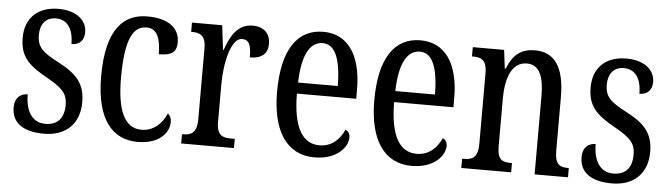

<svg xmlns="http://www.w3.org/2000/svg" viewBox="-40 -692 2960 848"><g transform="rotate(5 1439.5 -268.0)"><path d="M173 10C272 10 330 -49 330 -143C330 -227 290 -268 209 -310C139 -347 113 -368 113 -423C113 -470 137 -502 182 -502C231 -502 260 -465 260 -395C296 -395 316 -417 316 -452C316 -502 274 -545 189 -545C102 -545 43 -495 43 -405C43 -321 80 -285 170 -235C236 -198 258 -174 258 -125C258 -67 231 -34 175 -34C115 -34 87 -86 87 -157C58 -157 30 -140 30 -94C30 -24 84 10 173 10Z M588 10C689 10 727 -47 727 -89C727 -108 721 -119 711 -127C693 -84 657 -45 600 -45C525 -45 491 -123 491 -266C491 -445 528 -497 585 -497C635 -497 648 -446 648 -384C704 -384 727 -398 727 -444C727 -509 674 -546 584 -546C482 -546 403 -479 403 -265C403 -70 479 10 588 10Z M781 0H1015V-41H996C962 -41 935 -49 935 -108V-276C935 -370 960 -483 1009 -483C1040 -483 1050 -460 1050 -405C1105 -405 1129 -431 1129 -471C1129 -516 1103 -546 1050 -546C985 -546 954 -492 932 -428H929L916 -536H782V-495H785C820 -495 847 -486 847 -427V-113C847 -50 819 -41 784 -41H781Z M1372 10C1474 10 1519 -50 1519 -91C1519 -109 1510 -119 1499 -124C1480 -81 1445 -45 1390 -45C1314 -45 1272 -114 1271 -264H1534V-304C1534 -462 1470 -546 1364 -546C1249 -546 1183 -452 1183 -264C1183 -90 1250 10 1372 10ZM1448 -313H1272C1275 -430 1306 -496 1366 -496C1425 -496 1447 -422 1448 -313Z M1803 10C1905 10 1950 -50 1950 -91C1950 -109 1941 -119 1930 -124C1911 -81 1876 -45 1821 -45C1745 -45 1703 -114 1702 -264H1965V-304C1965 -462 1901 -546 1795 -546C1680 -546 1614 -452 1614 -264C1614 -90 1681 10 1803 10ZM1879 -313H1703C1706 -430 1737 -496 1797 -496C1856 -496 1878 -422 1879 -313Z M2023 0H2244V-41H2239C2204 -41 2179 -48 2179 -108V-321C2179 -405 2201 -485 2272 -485C2328 -485 2348 -432 2348 -347V0H2496V-41H2492C2457 -41 2434 -50 2434 -113V-349C2434 -486 2387 -546 2303 -546C2245 -546 2207 -522 2180 -454H2176L2166 -536H2027V-495H2032C2066 -495 2093 -486 2093 -427V-113C2093 -50 2066 -41 2030 -41H2023Z M2691 10C2790 10 2848 -49 2848 -143C2848 -227 2808 -268 2727 -310C2657 -347 2631 -368 2631 -423C2631 -470 2655 -502 2700 -502C2749 -502 2778 -465 2778 -395C2814 -395 2834 -417 2834 -452C2834 -502 2792 -545 2707 -545C2620 -545 2561 -495 2561 -405C2561 -321 2598 -285 2688 -235C2754 -198 2776 -174 2776 -125C2776 -67 2749 -34 2693 -34C2633 -34 2605 -86 2605 -157C2576 -157 2548 -140 2548 -94C2548 -24 2602 10 2691 10Z"/></g></svg>

Font: Noto Serif Georgian ExtraCondensed
Style: Regular
Weight: 400
Width: 2
Designer: Monotype Design Team, Akaki Razmadze
Foundry: Google LLC
Version: Version 2.003